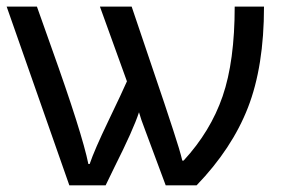

<svg xmlns="http://www.w3.org/2000/svg" viewBox="-20 -556 866 576"><path d="M684.1 -536.1H772Q772 -356.9 723.9 -233.4Q675.8 -109.9 569.8 0H477.1L416 -164.1Q401.9 -200.7 397 -219.2Q380.4 -168 323.2 -54.2L296.9 0H188L0 -536.1H90.8L133.8 -415Q226.6 -155.8 245.1 -64H249Q263.2 -106 305.2 -193.4Q347.2 -280.8 360.8 -312L279.8 -536.1H375L473.1 -246.1Q479 -228 499.5 -166Q520 -104 526.9 -74.2H530.8Q611.8 -162.1 647.9 -267.3Q684.1 -372.6 684.1 -536.1Z"/></svg>

Font: NotoSans
Style: Regular
Weight: 400
Designer: Monotype Design team
Foundry: Monotype Imaging Inc.
Version: Version 1.04